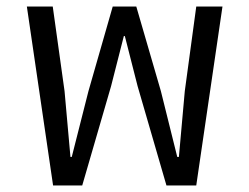

<svg xmlns="http://www.w3.org/2000/svg" viewBox="-20 -566 761 586"><path d="M62 -546H141L177 -288L195 -87H199L250 -288L324 -546H396L471 -288L521 -87H526L544 -288L579 -546H659L579 0H488L400 -303L361 -456H358L319 -303L231 0H142Z"/></svg>

Font: IBM Plex Sans Thai
Style: Regular
Weight: 400
Designer: Mike Abbink, Paul van der Laan, Pieter van Rosmalen, Ben Mitchell, Mark Frömberg
Foundry: Bold Monday
Version: Version 1.1